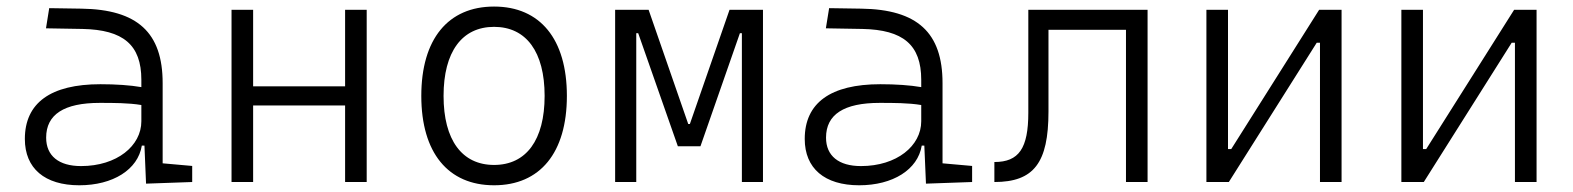

<svg xmlns="http://www.w3.org/2000/svg" viewBox="-20 -547 4728 577"><path d="M418.9 4.9 557.6 0V-48.3L468.8 -56.2V-297.4C468.8 -448.7 393.6 -518.6 224.6 -521L127.9 -522.5L118.2 -461.9L228 -460C350.1 -457.5 404.8 -412.6 404.8 -307.1V-285.2C371.1 -291 328.1 -293.9 281.7 -293.9C132.3 -293.9 54.7 -237.8 54.7 -129.4C54.7 -41 114.3 9.8 218.3 9.8C319.3 9.8 394.5 -37.1 406.2 -109.4H414.1ZM404.8 -231.4V-182.6C404.8 -108.9 331.5 -47.9 223.6 -47.9C156.7 -47.9 118.7 -78.6 118.7 -133.3C118.7 -203.1 172.4 -237.8 279.8 -237.8C320.3 -237.8 366.7 -237.8 404.8 -231.4Z M1017.1 0H1082V-517.6H1017.1V-287.6H740.7V-517.6H675.8V0H740.7V-230H1017.1Z M1464.8 9.8C1603 9.8 1683.6 -87.9 1683.6 -258.8C1683.6 -429.7 1603 -527.3 1464.8 -527.3C1326.7 -527.3 1246.1 -429.7 1246.1 -258.8C1246.1 -87.9 1326.7 9.8 1464.8 9.8ZM1464.8 -51.3C1368.2 -51.3 1313 -126.5 1313 -258.8C1313 -391.1 1368.2 -466.3 1464.8 -466.3C1561.5 -466.3 1616.7 -391.1 1616.7 -258.8C1616.7 -126.5 1561.5 -51.3 1464.8 -51.3Z M1828.6 0H1892.1V-447.3H1897.9L2017.1 -107.4H2085L2203.6 -447.3H2209.5V0H2272.9V-517.6H2172.4L2053.2 -174.3H2048.3L1929.2 -517.6H1828.6Z M2762.7 4.9 2901.4 0V-48.3L2812.5 -56.2V-297.4C2812.5 -448.7 2737.3 -518.6 2568.4 -521L2471.7 -522.5L2461.9 -461.9L2571.8 -460C2693.8 -457.5 2748.5 -412.6 2748.5 -307.1V-285.2C2714.8 -291 2671.9 -293.9 2625.5 -293.9C2476.1 -293.9 2398.4 -237.8 2398.4 -129.4C2398.4 -41 2458 9.8 2562 9.8C2663.1 9.8 2738.3 -37.1 2750 -109.4H2757.8ZM2748.5 -231.4V-182.6C2748.5 -108.9 2675.3 -47.9 2567.4 -47.9C2500.5 -47.9 2462.4 -78.6 2462.4 -133.3C2462.4 -203.1 2516.1 -237.8 2623.5 -237.8C2664.1 -237.8 2710.4 -237.8 2748.5 -231.4Z M2968.3 0C3086.9 0 3130.9 -57.6 3130.9 -211.9V-457.5H3363.8V0H3428.7V-517.6H3070.3V-208.5C3070.3 -101.1 3042 -60.1 2968.3 -60.1Z M3605.5 0H3672.9L3937 -418.5H3946.8V0H4011.7V-517.6H3944.3L3680.2 -99.1H3670.4V-517.6H3605.5Z M4191.4 0H4258.8L4522.9 -418.5H4532.7V0H4597.7V-517.6H4530.3L4266.1 -99.1H4256.3V-517.6H4191.4Z"/></svg>

Font: Cascadia Mono NF Light
Style: Regular
Weight: 300
Monospace: yes
Designer: Aaron Bell
Foundry: Saja Typeworks
Version: Version 2404.023